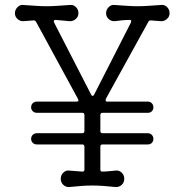

<svg xmlns="http://www.w3.org/2000/svg" viewBox="-20 -742 741 771"><path d="M258 9Q245 10 234.5 0.5Q224 -9 224 -24Q224 -39 234.5 -49Q245 -59 258 -57Q270 -56 283.5 -55Q297 -54 310 -53H312Q319 -53 319 -61V-153Q319 -162 310 -162H128Q118 -162 111.5 -168.5Q105 -175 105 -184Q105 -194 111.5 -200.5Q118 -207 128 -207H310Q319 -207 319 -216V-280Q319 -289 310 -289H128Q118 -289 111.5 -295.5Q105 -302 105 -311Q105 -321 111.5 -327.5Q118 -334 128 -334H287Q299 -334 293 -345L125 -654Q121 -661 114 -660L75 -657Q61 -656 50.5 -665.5Q40 -675 40 -689Q40 -703 50.5 -713.5Q61 -724 74 -722Q104 -720 126 -718.5Q148 -717 167 -717Q187 -717 209 -718.5Q231 -720 260 -722Q274 -724 284.5 -714Q295 -704 295 -689Q295 -675 284 -665.5Q273 -656 259 -657L204 -662H202Q198 -662 196.5 -659Q195 -656 197 -652L346 -362Q348 -357 352 -357Q356 -357 358 -362L506 -652Q507 -654 507 -657Q507 -662 502 -662Q486 -662 470.5 -660.5Q455 -659 441 -657Q427 -656 416.5 -665.5Q406 -675 406 -689Q406 -703 416.5 -713.5Q427 -724 440 -722Q470 -720 492 -718.5Q514 -717 533 -717Q553 -717 575 -718.5Q597 -720 626 -722Q640 -724 650.5 -714Q661 -704 661 -689Q661 -675 650 -665.5Q639 -656 625 -657L587 -660H585Q579 -660 576 -655L405 -345Q404 -343 404 -340Q404 -334 411 -334H574Q583 -334 589.5 -327.5Q596 -321 596 -311Q596 -302 590 -295.5Q584 -289 574 -289H392Q383 -289 383 -280V-216Q383 -207 392 -207H574Q583 -207 589.5 -200.5Q596 -194 596 -184Q596 -175 590 -168.5Q584 -162 574 -162H392Q383 -162 383 -153V-61Q383 -53 390 -53Q404 -53 417.5 -54.5Q431 -56 444 -57Q458 -59 468.5 -49Q479 -39 479 -24Q479 -9 468.5 0.5Q458 10 444 9Q415 6 393 4.5Q371 3 351 3Q331 3 309 4.5Q287 6 258 9Z"/></svg>

Font: Kiwi Maru Light
Style: Regular
Weight: 300
Designer: Hiroki-Chan
Version: Version 1.100